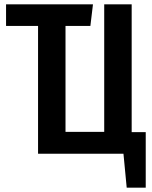

<svg xmlns="http://www.w3.org/2000/svg" viewBox="-20 -711 704 888"><path d="M654 -100V157H566L551 0H156V-591H8V-691H410L398 -591H283V-101H462V-691H589V-100Z"/></svg>

Font: Fira Sans Compressed Medium
Style: Regular
Weight: 500
Width: 1
Designer: bBox Type GmbH & Carrois Corporate GbR & Edenspiekermann AG
Foundry: bBox Type GmbH & Carrois Corporate GbR & Edenspiekermann AG
Version: Version 4.301